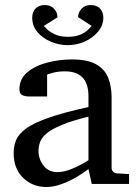

<svg xmlns="http://www.w3.org/2000/svg" viewBox="-20 -730 552 762"><path d="M492.2 0H344.2L331.1 -59.1Q312 -43.9 283.7 -27.3Q255.4 -10.7 224.1 0.7Q192.9 12.2 164.1 12.2Q109.9 12.2 72 -23.9Q34.2 -60.1 34.2 -123Q34.2 -150.9 44.2 -174.8Q54.2 -198.7 84.2 -220.5Q114.3 -242.2 173.6 -262.9Q232.9 -283.7 331.1 -305.2Q331.1 -308.6 331.1 -322Q331.1 -335.4 331.1 -348.1Q331.1 -446.8 237.8 -446.8Q211.9 -446.8 193.1 -441.9Q174.3 -437 167 -434.1V-347.2H94.2Q80.6 -347.2 68.8 -352.3Q57.1 -357.4 57.1 -376Q57.1 -417 88.4 -443.1Q119.6 -469.2 167.7 -481.7Q215.8 -494.1 265.1 -494.1Q327.1 -494.1 361.3 -474.9Q395.5 -455.6 409.2 -421.6Q422.9 -387.7 422.9 -344.2V-64Q422.9 -54.7 429 -48.6Q435.1 -42.5 443.8 -42L492.2 -39.1ZM331.1 -94.2V-267.1Q263.7 -250.5 223.9 -233.6Q184.1 -216.8 164.6 -200Q145 -183.1 138.9 -165.8Q132.8 -148.4 132.8 -129.9Q132.8 -99.1 152.6 -73Q172.4 -46.9 208 -46.9Q237.3 -46.9 272.9 -63Q308.6 -79.1 331.1 -94.2ZM390.1 -660.2Q390.1 -629.4 369.4 -604.5Q348.6 -579.6 316.4 -565.2Q284.2 -550.8 249 -550.8Q214.4 -550.8 181.9 -564.5Q149.4 -578.1 128.7 -602.5Q107.9 -627 107.9 -659.2Q107.9 -683.1 121.3 -696.5Q134.8 -710 157.7 -710Q180.7 -710 194.3 -695.6Q208 -681.2 208 -661.1L153.8 -627Q158.7 -621.6 169.9 -611.3Q181.2 -601.1 200.7 -592.5Q220.2 -584 249 -584Q279.8 -584 299.1 -592.5Q318.4 -601.1 328.9 -611.3Q339.4 -621.6 343.8 -627L290 -662.1Q290 -680.7 303.7 -695.3Q317.4 -710 339.8 -710Q364.7 -710 377.4 -695.6Q390.1 -681.2 390.1 -660.2Z"/></svg>

Font: Charis
Style: Regular
Weight: 400
Designer: Walt Agee, Miriam Martin, Annie Olsen, Victor Gaultney, Lorna Priest, Alan Ward, Bob Hallissy, Martin Hosken, Sharon Cor
Foundry: SIL Global
Version: Version 7.000